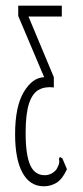

<svg xmlns="http://www.w3.org/2000/svg" viewBox="-20 -643 290 674"><path d="M134 11Q85 11 59 -36.5Q33 -84 33 -172Q33 -269 63.5 -320Q94 -371 135 -372L44 -587V-623H197V-585H80L169 -372V-336Q139 -340 116.5 -328Q94 -316 82 -280Q70 -244 70 -177Q70 -99 86 -63.5Q102 -28 137 -28Q161 -28 178 -48Q186 -62 187.5 -69.5Q189 -77 187 -85L190 -92L199 -87L215 -49Q199 -14 178.5 -1.5Q158 11 134 11Z"/></svg>

Font: Inconsolata UltraCondensed Light
Style: Regular
Weight: 300
Width: 1
Monospace: yes
Designer: Raph Levien, Cyreal, Brenton Simpson
Foundry: Raph Levien, Cyreal, Google
Version: Version 3.001; ttfautohint (v1.8.2.53-6de2)